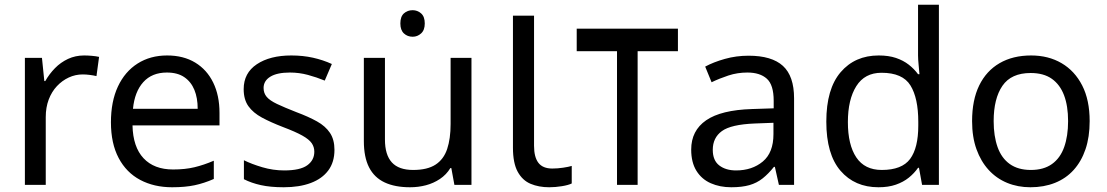

<svg xmlns="http://www.w3.org/2000/svg" viewBox="-20 -780 4671 810"><path d="M335 -546Q350 -546 367.5 -544.5Q385 -543 398 -540L387 -459Q374 -462 358.5 -464Q343 -466 329 -466Q298 -466 270 -453Q242 -440 220 -416.5Q198 -393 185.5 -360Q173 -327 173 -286V0H85V-536H157L167 -438H171Q188 -468 212 -492.5Q236 -517 267 -531.5Q298 -546 335 -546Z M685 -546Q754 -546 803.5 -516Q853 -486 879.5 -431.5Q906 -377 906 -304V-251H539Q541 -160 585.5 -112.5Q630 -65 710 -65Q761 -65 800.5 -74.5Q840 -84 882 -102V-25Q841 -7 801 1.5Q761 10 706 10Q630 10 571.5 -21Q513 -52 480.5 -113.5Q448 -175 448 -264Q448 -352 477.5 -415Q507 -478 560.5 -512Q614 -546 685 -546ZM684 -474Q621 -474 584.5 -433.5Q548 -393 541 -321H814Q814 -367 800 -401Q786 -435 757.5 -454.5Q729 -474 684 -474Z M1391 -148Q1391 -96 1365 -61Q1339 -26 1291 -8Q1243 10 1177 10Q1121 10 1080.5 1Q1040 -8 1009 -24V-104Q1041 -88 1086.5 -74.5Q1132 -61 1179 -61Q1246 -61 1276 -82.5Q1306 -104 1306 -140Q1306 -160 1295 -176Q1284 -192 1255.5 -208Q1227 -224 1174 -244Q1122 -264 1085 -284Q1048 -304 1028 -332Q1008 -360 1008 -404Q1008 -472 1063.5 -509Q1119 -546 1209 -546Q1258 -546 1300.5 -536.5Q1343 -527 1380 -510L1350 -440Q1316 -454 1279 -464Q1242 -474 1203 -474Q1149 -474 1120.5 -456.5Q1092 -439 1092 -409Q1092 -387 1105 -371.5Q1118 -356 1148.5 -341.5Q1179 -327 1230 -307Q1281 -288 1317 -268Q1353 -248 1372 -219.5Q1391 -191 1391 -148Z M1721 -737Q1741 -737 1756.5 -723.5Q1772 -710 1772 -681Q1772 -653 1756.5 -639Q1741 -625 1721 -625Q1699 -625 1684 -639Q1669 -653 1669 -681Q1669 -710 1684 -723.5Q1699 -737 1721 -737ZM1969 -536V0H1897L1884 -71H1880Q1863 -43 1836 -25Q1809 -7 1777 1.5Q1745 10 1710 10Q1646 10 1602.5 -10.5Q1559 -31 1537 -74Q1515 -117 1515 -185V-536H1604V-191Q1604 -127 1633 -95Q1662 -63 1723 -63Q1783 -63 1817.5 -85.5Q1852 -108 1866.5 -151.5Q1881 -195 1881 -257V-536Z M2297 10Q2253 10 2218.5 -4.5Q2184 -19 2164 -55.5Q2144 -92 2144 -157V-714H2233V-165Q2233 -117 2251.5 -93Q2270 -69 2310 -69Q2332 -69 2355.5 -72.5Q2379 -76 2392 -80V-6Q2378 1 2350.5 5.5Q2323 10 2297 10Z M2840 -659V-564H2670V0H2583V-564H2413V-659Z M3138 -545Q3236 -545 3283 -502Q3330 -459 3330 -365V0H3266L3249 -76H3245Q3222 -47 3197.5 -27.5Q3173 -8 3141.5 1Q3110 10 3065 10Q3017 10 2978.5 -7Q2940 -24 2918 -59.5Q2896 -95 2896 -149Q2896 -229 2959 -272.5Q3022 -316 3153 -320L3244 -323V-355Q3244 -422 3215 -448Q3186 -474 3133 -474Q3091 -474 3053 -461.5Q3015 -449 2982 -433L2955 -499Q2990 -518 3038 -531.5Q3086 -545 3138 -545ZM3164 -259Q3064 -255 3025.5 -227Q2987 -199 2987 -148Q2987 -103 3014.5 -82Q3042 -61 3085 -61Q3153 -61 3198 -98.5Q3243 -136 3243 -214V-262Z M3686 10Q3586 10 3526 -59.5Q3466 -129 3466 -267Q3466 -405 3526.5 -475.5Q3587 -546 3687 -546Q3729 -546 3760 -535.5Q3791 -525 3814 -507Q3837 -489 3853 -467H3859Q3858 -480 3855.5 -505.5Q3853 -531 3853 -546V-760H3941V0H3870L3857 -72H3853Q3837 -49 3814 -30.5Q3791 -12 3759.5 -1Q3728 10 3686 10ZM3700 -63Q3785 -63 3819.5 -109.5Q3854 -156 3854 -250V-266Q3854 -366 3821 -419.5Q3788 -473 3699 -473Q3628 -473 3592.5 -416.5Q3557 -360 3557 -265Q3557 -169 3592.5 -116Q3628 -63 3700 -63Z M4577 -269Q4577 -202 4559.5 -150.5Q4542 -99 4509.5 -63Q4477 -27 4430.5 -8.5Q4384 10 4327 10Q4274 10 4229 -8.5Q4184 -27 4151 -63Q4118 -99 4099.5 -150.5Q4081 -202 4081 -269Q4081 -358 4111 -419.5Q4141 -481 4197 -513.5Q4253 -546 4330 -546Q4403 -546 4458.5 -513.5Q4514 -481 4545.5 -419.5Q4577 -358 4577 -269ZM4172 -269Q4172 -206 4188.5 -159.5Q4205 -113 4240 -88Q4275 -63 4329 -63Q4383 -63 4418 -88Q4453 -113 4469.5 -159.5Q4486 -206 4486 -269Q4486 -333 4469 -378Q4452 -423 4417.5 -447.5Q4383 -472 4328 -472Q4246 -472 4209 -418Q4172 -364 4172 -269Z"/></svg>

Font: umalayalam05
Style: Book
Weight: 400
Designer: Jelle Bosma - Monotype Design Team
Foundry: Monotype Imaging Inc.
Version: Version 2.003